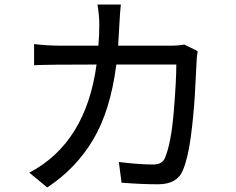

<svg xmlns="http://www.w3.org/2000/svg" viewBox="-20 -802 1040 845"><path d="M188 23 109 -42Q358 -173 405 -518Q190 -518 130 -515V-608Q190 -601 246 -601H413Q417 -643 417 -696Q417 -733 409 -782H512Q508 -749 505.5 -696.5Q503 -644 500 -601H728Q767 -601 791 -606L850 -577Q845 -546 845 -526Q843 -476 837.5 -383.5Q832 -291 819.5 -198Q807 -105 785 -53Q760 9 676 9Q601 9 515 2L503 -89Q593 -78 655 -78Q694 -78 706 -107Q733 -171 744.5 -308Q756 -445 756 -518H492Q466 -315 390 -187.5Q314 -60 188 23Z"/></svg>

Font: LXGW 975 Gothic SC
Style: Regular
Weight: 400
Version: Version 2.01;February 25, 2021